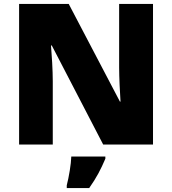

<svg xmlns="http://www.w3.org/2000/svg" viewBox="-20 -734 874 975"><path d="M757 0V-714H585V-391C585 -342 589 -264 592 -218H589L329 -714H77V0H248V-322C248 -375 243 -457 239 -503H243L504 0ZM515 72V61H342C341 99 330 165 319 207V221H433C471 167 492 126 515 72Z"/></svg>

Font: Noto Sans Bengali Black
Style: Regular
Weight: 900
Designer: Jelle Bosma - Monotype Design Team
Foundry: Monotype Imaging Inc.
Version: Version 2.003